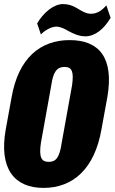

<svg xmlns="http://www.w3.org/2000/svg" viewBox="-23 -918 565 947"><path d="M191.9 8.8C336.9 8.8 443.8 -85.4 477.5 -280.3L506.3 -438C540 -632.8 466.8 -720.2 320.3 -720.2C177.2 -720.2 67.9 -632.8 34.2 -438L5.4 -280.3C-29.3 -85.4 47.9 8.8 191.9 8.8ZM217.8 -119.6C180.7 -119.6 168.5 -142.1 178.7 -212.9L230 -497.6C239.3 -564.5 258.3 -587.9 295.4 -587.9C332 -587.9 341.8 -564.5 332.5 -497.6L281.2 -212.9C271 -142.1 253.4 -119.6 217.8 -119.6ZM397.9 -738.8C444.3 -738.8 488.8 -772.9 522.5 -830.1L501.5 -891.6C480 -866.7 456.5 -850.1 425.8 -850.1C400.9 -850.1 379.9 -863.8 357.9 -877C336.4 -890.1 314.5 -897.9 287.6 -897.9C241.2 -897.9 190.9 -855 160.2 -802.7L178.7 -748C194.8 -765.6 228.5 -786.6 254.4 -786.6C276.4 -786.6 297.4 -774.9 316.9 -763.7C335.9 -753.9 364.3 -738.8 397.9 -738.8Z"/></svg>

Font: Roboto Flex Super Cond Black
Style: Italic
Weight: 900
Width: 3
Italic angle: -10°
Designer: Berlow after Robertson
Foundry: Google
Version: Version 3.200;Glyphs 3.3 (3311)